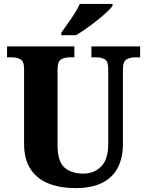

<svg xmlns="http://www.w3.org/2000/svg" viewBox="-20 -951 751 981"><path d="M365 10Q288 10 229 -13Q170 -36 136.5 -86Q103 -136 103 -218V-599Q103 -638 84.5 -648Q66 -658 40 -658H16V-714H360V-658H336Q310 -658 292 -647.5Q274 -637 274 -595V-210Q274 -127 309 -95.5Q344 -64 406 -64Q461 -64 497 -100.5Q533 -137 533 -216V-599Q533 -638 515.5 -648Q498 -658 471 -658H447V-714H696V-658H671Q645 -658 626.5 -647.5Q608 -637 608 -595V-214Q608 -147 583 -96.5Q558 -46 504.5 -18Q451 10 365 10ZM293 -784Q307 -804 325.5 -829.5Q344 -855 361 -882Q378 -909 388 -931H555V-921Q546 -908 525 -888.5Q504 -869 476.5 -847Q449 -825 420.5 -805Q392 -785 368 -771H293Z"/></svg>

Font: Noto Serif Myanmar SemiCondensed ExtraBold
Style: Regular
Weight: 800
Width: 4
Designer: Ben Mitchell and the Monotype Design Team
Foundry: Monotype Imaging Inc.
Version: Version 2.106; ttfautohint (v1.8.4.7-5d5b)